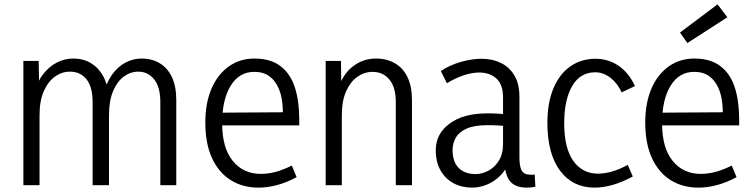

<svg xmlns="http://www.w3.org/2000/svg" viewBox="-20 -848 3436 879"><path d="M787 0H714V-381Q714 -450 685.5 -485Q657 -520 613 -520Q578 -520 547.5 -498Q517 -476 498 -431.5Q479 -387 479 -321V0H404V-381Q404 -450 376 -485Q348 -520 300 -520Q264 -520 232.5 -498Q201 -476 181 -431.5Q161 -387 161 -321V0H87V-569H157L160 -416H135Q149 -471 176.5 -507Q204 -543 240 -561.5Q276 -580 315 -580Q361 -580 395.5 -559.5Q430 -539 451.5 -501Q473 -463 477 -410H451Q466 -468 492.5 -505.5Q519 -543 554.5 -561.5Q590 -580 628 -580Q676 -580 712 -558Q748 -536 767.5 -494Q787 -452 787 -390Z M1164 11Q1091 11 1036 -23.5Q981 -58 950.5 -124.5Q920 -191 920 -287Q920 -376 948 -441.5Q976 -507 1027 -543.5Q1078 -580 1145 -580Q1219 -580 1264.5 -545Q1310 -510 1330 -447.5Q1350 -385 1350 -302V-274H961L962 -332L1275 -334Q1275 -369 1268.5 -402Q1262 -435 1246.5 -461.5Q1231 -488 1206.5 -503.5Q1182 -519 1144 -519Q1075 -519 1036 -455.5Q997 -392 997 -284Q997 -171 1045.5 -111.5Q1094 -52 1173 -52Q1209 -52 1243.5 -61.5Q1278 -71 1316 -90L1338 -37Q1294 -13 1249.5 -1Q1205 11 1164 11Z M1792 0V-381Q1792 -448 1763 -483.5Q1734 -519 1685 -519Q1649 -519 1617 -497Q1585 -475 1565 -431Q1545 -387 1545 -320V0H1471V-569H1541L1543 -416H1520Q1542 -500 1590.5 -540Q1639 -580 1701 -580Q1751 -580 1788.5 -558Q1826 -536 1846 -494Q1866 -452 1866 -390V0Z M2290 -115 2312 -110Q2297 -70 2269.5 -43Q2242 -16 2208.5 -2.5Q2175 11 2142 11Q2094 11 2056.5 -9Q2019 -29 1997 -67.5Q1975 -106 1975 -161Q1975 -235 2038 -282Q2101 -329 2212 -329Q2239 -329 2264 -327.5Q2289 -326 2312 -321V-268Q2287 -272 2264.5 -273.5Q2242 -275 2213 -275Q2153 -275 2118 -260Q2083 -245 2067.5 -219Q2052 -193 2052 -161Q2052 -107 2080 -79Q2108 -51 2158 -51Q2185 -51 2214 -65.5Q2243 -80 2263 -111Q2283 -142 2283 -191V-401Q2283 -461 2252.5 -488.5Q2222 -516 2174 -516Q2140 -516 2102 -503Q2064 -490 2026 -467L1998 -523Q2041 -551 2091 -565Q2141 -579 2185 -579Q2234 -579 2273 -560Q2312 -541 2335 -502.5Q2358 -464 2358 -405V-127Q2358 -86 2368.5 -67Q2379 -48 2411 -48Q2415 -48 2419 -48Q2423 -48 2428 -49L2431 7Q2421 9 2411 10Q2401 11 2392 11Q2338 11 2314 -19.5Q2290 -50 2290 -115Z M2702 11Q2602 11 2544 -66.5Q2486 -144 2486 -286Q2486 -377 2513.5 -443Q2541 -509 2591 -544Q2641 -579 2706 -579Q2764 -579 2811 -547.5Q2858 -516 2887 -454L2826 -425Q2807 -467 2774.5 -492Q2742 -517 2705 -517Q2636 -517 2599.5 -454Q2563 -391 2563 -284Q2563 -170 2604.5 -111.5Q2646 -53 2718 -53Q2747 -53 2781 -62.5Q2815 -72 2854 -93L2877 -40Q2829 -14 2785 -1.5Q2741 11 2702 11Z M3178 11Q3105 11 3050 -23.5Q2995 -58 2964.5 -124.5Q2934 -191 2934 -287Q2934 -376 2962 -441.5Q2990 -507 3041 -543.5Q3092 -580 3159 -580Q3233 -580 3278.5 -545Q3324 -510 3344 -447.5Q3364 -385 3364 -302V-274H2975L2976 -332L3289 -334Q3289 -369 3282.5 -402Q3276 -435 3260.5 -461.5Q3245 -488 3220.5 -503.5Q3196 -519 3158 -519Q3089 -519 3050 -455.5Q3011 -392 3011 -284Q3011 -171 3059.5 -111.5Q3108 -52 3187 -52Q3223 -52 3257.5 -61.5Q3292 -71 3330 -90L3352 -37Q3308 -13 3263.5 -1Q3219 11 3178 11ZM3127 -651 3093 -699 3265 -828 3310 -769Z"/></svg>

Font: Yaldevi ExtraLight
Style: Regular
Weight: 400
Version: Version 1.100